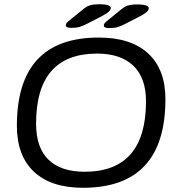

<svg xmlns="http://www.w3.org/2000/svg" viewBox="-20 -884 844 910"><path d="M373 6Q222 6 141 -70Q60 -146 60 -288Q60 -706 448 -706Q601 -706 682.5 -630.5Q764 -555 764 -414Q764 6 373 6ZM381 -70Q672 -70 672 -404Q672 -515 612 -572.5Q552 -630 440 -630Q151 -630 151 -298Q151 -184 210 -127Q269 -70 381 -70ZM317 -752Q292 -752 292 -764Q292 -774 305 -784L375 -841Q391 -854 407 -859Q423 -864 453 -864Q476 -864 490.5 -859.5Q505 -855 505 -847Q505 -837 495 -828Q485 -819 460 -806L396 -773Q373 -761 357.5 -756.5Q342 -752 317 -752ZM497 -751Q472 -751 472 -763Q472 -773 485 -783L555 -840Q571 -853 587 -858Q603 -863 633 -863Q656 -863 670.5 -858.5Q685 -854 685 -846Q685 -836 675 -827Q665 -818 640 -805L576 -772Q553 -760 537.5 -755.5Q522 -751 497 -751Z"/></svg>

Font: Asap Semi Expanded Semi Expanded Regular
Style: Italic
Weight: 400
Width: 6
Italic angle: -6°
Designer: Pablo Cosgaya
Foundry: Omnibus-Type
Version: Version 3.001; ttfautohint (v1.8.4.7-5d5b)